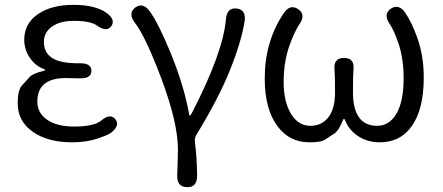

<svg xmlns="http://www.w3.org/2000/svg" viewBox="-20 -574 1827 792"><path d="M277 13Q177 13 115 -30.5Q53 -74 53 -148Q53 -203 71 -222Q87 -239 103 -257Q116 -271 158 -281Q166 -283 166 -285.5Q166 -288 157 -291Q125 -303 102.5 -336.5Q80 -370 80 -410Q80 -479 140 -518Q195 -554 282 -554Q373 -554 419 -521Q458 -493 439 -466Q420 -440 381 -468Q354 -488 284 -488Q230 -488 197 -466Q161 -442 161 -400.5Q161 -359 192 -337Q226 -312 309 -313Q357 -314 357 -282Q357 -249 308 -251H299Q275 -252 251 -252Q134 -252 134 -155Q134 -108 174.5 -80Q215 -52 286 -52Q368 -52 398 -77Q435 -108 456 -82Q476 -57 439 -27Q426 -17 381 -2Q336 13 277 13Z M752 198Q710 198 711 150L713 91Q714 67 714 43Q714 -67 646 -249Q581 -422 536 -481Q507 -519 538 -543Q569 -566 598 -527Q634 -477 685 -353Q739 -220 760 -104Q761 -97 763.5 -97Q766 -97 771 -107Q900 -356 912 -495Q916 -543 956 -539Q996 -534 989 -486Q976 -403 928.5 -284.5Q881 -166 790 -18Q782 -4 784 12Q793 84 793 151Q793 199 752 198Z M1256 13Q1174 13 1125 -53Q1072 -123 1072 -251Q1072 -403 1150 -519Q1177 -559 1210 -536Q1243 -514 1215 -474Q1197 -448 1175 -389Q1150 -320 1150 -236Q1150 -152 1182 -102Q1212 -55 1260 -55Q1304 -55 1331 -86Q1362 -121 1362 -193Q1362 -265 1360 -285Q1354 -335 1399 -335Q1444 -335 1438 -286Q1436 -263 1436 -194Q1436 -55 1536 -55Q1585 -55 1614 -103Q1645 -154 1645 -250Q1645 -332 1624 -394Q1605 -450 1587 -476Q1560 -516 1592 -538Q1625 -560 1652 -521Q1679 -481 1701 -419Q1728 -344 1728 -254Q1728 -123 1678 -53Q1631 13 1547 13Q1498 13 1461 -10Q1420 -36 1405 -75Q1401 -84 1399 -84Q1397 -84 1393 -75Q1378 -36 1359 -23Q1339 -10 1319 3Q1303 13 1256 13Z"/></svg>

Font: Resource Han Rounded JP Normal
Style: Regular
Weight: 350
Designer: Cyano Hao (round all glyphs); Ryoko NISHIZUKA 西塚涼子 (kana, bopomofo & ideographs); Paul D. Hunt (Latin, Greek & Cyrillic)
Foundry: Cyano Hao
Version: 0.990